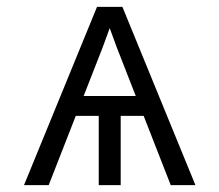

<svg xmlns="http://www.w3.org/2000/svg" viewBox="-20 -540 640 560"><path d="M50 0 263 -520H337L550 0H478L399 -202H332V0H268V-202H201L122 0ZM224 -260H376L342 -347Q331 -374 320.5 -402Q310 -430 300 -458Q290 -430 279.5 -402Q269 -374 258 -347Z"/></svg>

Font: Iosevka Aile Custom Light
Style: Regular
Weight: 300
Designer: Belleve Invis
Foundry: Belleve Invis
Version: Version 17.0.2; ttfautohint (v1.8.3)